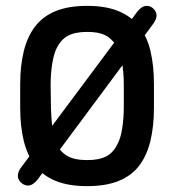

<svg xmlns="http://www.w3.org/2000/svg" viewBox="-20 -626 595 656"><path d="M53 -55Q41 -40 41 -25Q41 -13 51 -3Q61 7 74 8Q84 8 92.5 2.5Q101 -3 108 -12L503 -544Q508 -551 511.5 -558.5Q515 -566 515 -573Q515 -585 505 -595.5Q495 -606 482 -606Q472 -606 464 -600.5Q456 -595 449 -586ZM506 -338Q506 -400 494.5 -450Q483 -500 456.5 -534.5Q430 -569 386 -587.5Q342 -606 278 -606Q214 -606 170 -588Q126 -570 99.5 -535Q73 -500 61 -450Q49 -400 49 -338V-258Q49 -195 61 -145.5Q73 -96 99.5 -61Q126 -26 170 -8Q214 10 278 10Q342 10 386 -8Q430 -26 456 -60.5Q482 -95 494 -145Q506 -195 506 -258ZM154 -260 153 -336Q153 -375 158.5 -408.5Q164 -442 173 -460Q188 -491 212.5 -504Q237 -517 278 -517Q316 -517 338 -506.5Q360 -496 377 -471Q389 -452 396 -416.5Q403 -381 403 -336V-260Q403 -222 397.5 -187.5Q392 -153 382 -135Q368 -105 343.5 -92Q319 -79 278 -79Q234 -79 209.5 -93.5Q185 -108 173.5 -134Q162 -160 158.5 -192.5Q155 -225 154 -260Z"/></svg>

Font: Beiruti SemiBold
Style: Regular
Weight: 600
Designer: Arlette Boutros
Foundry: Boutros
Version: Version 1.41